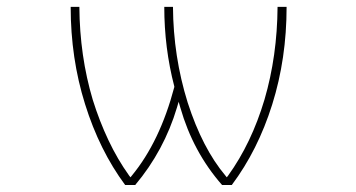

<svg xmlns="http://www.w3.org/2000/svg" viewBox="-20 -564 1040 561"><path d="M628.9 -23.4Q543.9 -120.1 506.8 -250L502 -266.6L497.1 -250Q478.5 -187.5 447.8 -130.4Q417 -73.2 375 -23.4H345.7Q270.5 -125 228.5 -259.8Q186.5 -393.6 186.5 -543.9H211.9Q212.9 -400.4 251 -272.5Q270.5 -210 296.9 -154.3Q323.2 -98.6 357.4 -50.8L361.3 -45.9L365.2 -50.8Q447.3 -150.4 489.3 -309.6V-310.5V-311.5Q460 -423.8 460 -543.9H485.4Q486.3 -399.4 528.3 -264.6Q571.3 -130.9 638.7 -50.8L642.6 -45.9L646.5 -50.8Q714.8 -145.5 752.9 -273.4Q790 -400.4 791 -543.9H817.4Q817.4 -392.6 775.4 -258.8Q733.4 -125 657.2 -23.4Z"/></svg>

Font: Mgen+ 1mn thin
Style: Regular
Weight: 100
Designer: [Source Han Sans]
Ryoko NISHIZUKA  (kana & ideographs); Paul D. Hunt (Latin, Greek & Cyrillic); Wenlong ZHANG  (bopomofo
Version: Version 1.059.20150602